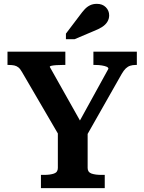

<svg xmlns="http://www.w3.org/2000/svg" viewBox="-20 -979 751 999"><path d="M281 -309 293 -264 94 -605Q85 -621 75.5 -628.5Q66 -636 54 -638.5Q42 -641 26 -641H19V-710H320V-641H304Q288 -641 273 -640Q258 -639 248.5 -637Q239 -635 239 -631L414 -320L375 -314L544 -621Q544 -628 534.5 -632Q525 -636 509.5 -638.5Q494 -641 477 -641H466V-710H692V-641H685Q670 -641 657.5 -637Q645 -633 634.5 -623Q624 -613 613 -594L424 -261L436 -309V-105Q436 -83 456 -76Q476 -69 507 -69H525V0H193V-69H210Q241 -69 261 -76Q281 -83 281 -105ZM395 -899 323 -804V-775H368L467 -817Q493 -827 511 -838.5Q529 -850 538.5 -865.5Q548 -881 548 -899Q548 -924 530.5 -941.5Q513 -959 484 -959Q464 -959 448.5 -951.5Q433 -944 420.5 -930.5Q408 -917 395 -899Z"/></svg>

Font: Roboto Serif SemiBold
Style: Regular
Weight: 600
Designer: Greg Gazdowicz
Foundry: Commercial Type
Version: Version 1.008